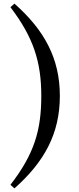

<svg xmlns="http://www.w3.org/2000/svg" viewBox="-20 -843 440 1065"><path d="M209 -311C209 -122 171 10 38 182L60 202C225 56 312 -101 312 -311C312 -520 225 -677 60 -823L38 -803C166 -635 209 -499 209 -311Z"/></svg>

Font: Noto Serif CJK TC
Style: Bold
Weight: 700
Designer: Ryoko NISHIZUKA 西塚涼子 (kana & ideographs); Frank Grießhammer (Latin, Greek & Cyrillic); Wenlong ZHANG 张文龙 (bopomofo); San
Foundry: Adobe
Version: Version 2.001;hotconv 1.1.0;makeotfexe 2.6.0